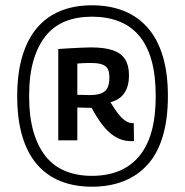

<svg xmlns="http://www.w3.org/2000/svg" viewBox="-20 -913 699 725"><path d="M327 -208Q261 -208 208.5 -229Q156 -250 119.5 -292.5Q83 -335 64 -399Q45 -463 45 -550Q45 -637 64.5 -701.5Q84 -766 120.5 -808.5Q157 -851 209 -872Q261 -893 327 -893Q394 -893 447 -872Q500 -851 537.5 -808.5Q575 -766 594.5 -701.5Q614 -637 614 -550Q614 -463 594.5 -398Q575 -333 537.5 -291.5Q500 -250 447 -229Q394 -208 327 -208ZM327 -249Q384 -249 428.5 -267Q473 -285 504.5 -322Q536 -359 552 -415.5Q568 -472 568 -550Q568 -629 552 -685.5Q536 -742 505 -778.5Q474 -815 429 -832.5Q384 -850 327 -850Q271 -850 227 -832.5Q183 -815 153 -778Q123 -741 106.5 -685Q90 -629 90 -550Q90 -472 106.5 -415.5Q123 -359 153 -322Q183 -285 227 -267Q271 -249 327 -249ZM475 -380Q456 -380 438 -386Q420 -392 401.5 -406Q383 -420 364 -445Q345 -470 326 -506Q322 -506 318.5 -506Q315 -506 311 -506Q301 -506 291.5 -506.5Q282 -507 272 -507V-383H200V-728Q226 -730 248 -731Q270 -732 289 -733Q308 -734 323 -734Q375 -734 406.5 -723Q438 -712 452.5 -689Q467 -666 467 -629Q467 -587 449.5 -561.5Q432 -536 397 -527Q412 -502 426 -484Q440 -466 453.5 -457Q467 -448 480 -448Q482 -448 483 -448Q484 -448 485 -448L486 -380Q483 -380 480.5 -380Q478 -380 475 -380ZM318 -554Q347 -554 363.5 -561Q380 -568 386.5 -582.5Q393 -597 393 -620Q393 -639 388 -650.5Q383 -662 368.5 -668.5Q354 -675 325 -675Q315 -675 307.5 -675Q300 -675 292.5 -674.5Q285 -674 272 -673V-555Q287 -555 297.5 -554.5Q308 -554 318 -554Z"/></svg>

Font: Georama ExtraCondensed Thin Medium
Style: Regular
Weight: 500
Version: Version 1.001